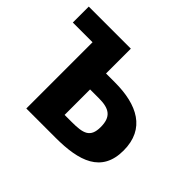

<svg xmlns="http://www.w3.org/2000/svg" viewBox="-119 -663 826 826"><g transform="rotate(45 294.0 -250.0)"><path d="M310 -252C373 -252 403 -232 403 -170C403 -106 369 -97 299 -97H256V-252ZM120 -403V0H298C440 0 544 -33 544 -168C544 -300 446 -349 310 -349H256V-500H0V-403Z"/></g></svg>

Font: Perun
Style: Bold
Weight: 700
Foundry: Copyright (c) Stefan Peev, Context Ltd, 2016
Version: Version 1.089